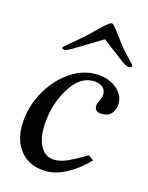

<svg xmlns="http://www.w3.org/2000/svg" viewBox="-103 -715 611 790"><g transform="rotate(15 203.0 -320.0)"><path d="M26 -145Q26 -217 60 -283Q94 -349 149 -389.5Q204 -430 265 -430Q317 -430 352 -403Q387 -376 387 -337Q387 -314 373.5 -296Q360 -278 332 -278Q300 -278 300 -304Q300 -313 308 -329Q316 -345 316 -358Q316 -378 301 -389Q286 -400 263 -400Q195 -400 149 -307Q115 -237 115 -158Q115 -106 135.5 -75.5Q156 -45 192 -45Q219 -45 251 -60Q283 -75 324 -100L346 -84Q307 -43 260.5 -17Q214 9 171 9Q104 9 65 -33.5Q26 -76 26 -145ZM104 -500Q104 -504 131 -525Q174 -561 190 -576L240 -624Q267 -649 274 -649Q282 -649 300 -624L336 -576Q355 -551 385 -521Q401 -505 401 -501Q401 -493 388 -493Q378 -493 361 -505L264 -578L144 -505Q122 -493 115 -493Q104 -493 104 -500Z"/></g></svg>

Font: Unna
Style: Italic
Weight: 400
Italic angle: -8.05°
Designer: Jorge de Buen Unna
Foundry: Omnibus-Type
Version: Version 2.008